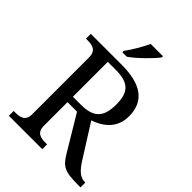

<svg xmlns="http://www.w3.org/2000/svg" viewBox="-260 -1057 1183 1183"><g transform="rotate(45 331.0 -465.5)"><path d="M256 -784V-771H294C347 -807 425 -886 450 -921V-931H343C322 -886 285 -822 256 -784ZM38 0H329V-42H316C272 -42 234 -50 234 -109V-315H317L452 -90C497 -14 523 0 648 0H662V-42H659C617 -42 588 -69 554 -122L417 -339C488 -363 564 -414 564 -521C564 -650 480 -714 307 -714H38V-672H51C95 -672 133 -663 133 -604V-109C133 -50 95 -42 51 -42H38ZM304 -362H234V-666H302C415 -666 457 -625 457 -518C457 -414 421 -362 304 -362Z"/></g></svg>

Font: Noto Serif Balinese
Style: Regular
Weight: 400
Designer: Monotype Design Team
Foundry: Monotype Imaging Inc.
Version: Version 2.005